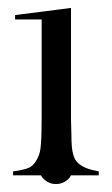

<svg xmlns="http://www.w3.org/2000/svg" viewBox="-20 -442 282 484"><path d="M18 -404 159 -422V-140L160 -103Q160 -68 164 -55Q167 -39 179 -29Q194 -16 229 -10V0H159Q154 10 143.5 16Q133 22 121 22Q109 22 99 16Q89 10 83 0H13V-10Q39 -13 55 -20Q68 -28 75 -44Q82 -57 83 -78Q84 -89 84.5 -105.5Q85 -122 85 -144V-393H18V-394Z"/></svg>

Font: Wachinanga
Style: Regular
Weight: 400
Designer: deFharo
Foundry: deFharo
Version: Wachinanga: Version 2.001 2013